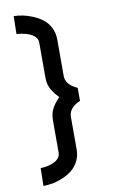

<svg xmlns="http://www.w3.org/2000/svg" viewBox="-98 -833 596 999"><g transform="rotate(-10 200.0 -333.5)"><path d="M312 -356.9Q251 -382.8 251 -431.2V-623Q251 -657.7 236.6 -685.8Q222.2 -713.9 200.2 -731Q178.2 -748 149.9 -760Q121.6 -772 96.7 -776.9Q71.8 -781.7 48.8 -782.2L46.9 -688Q100.6 -683.6 128.2 -666.5Q155.8 -649.4 155.8 -623V-439Q155.8 -418.9 160.2 -402.1Q164.6 -385.3 174.1 -370.4Q183.6 -355.5 189.9 -347.7Q196.3 -339.8 209 -326.2Q180.2 -295.9 168 -271Q155.8 -246.1 155.8 -212.9V-42Q155.8 -14.2 125.7 2.7Q95.7 19.5 49.8 21L47.9 115.2Q70.8 114.7 95.9 110.4Q121.1 106 149.4 94.2Q177.7 82.5 199.7 65.4Q221.7 48.3 236.3 20.5Q251 -7.3 251 -42V-213.9Q251 -262.2 312 -288.1Z"/></g></svg>

Font: Comic Neue Angular
Style: Bold
Weight: 700
Designer: Craig Rozynski
Foundry: Craig Rozynski
Version: Version 2.003